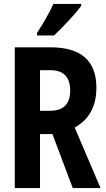

<svg xmlns="http://www.w3.org/2000/svg" viewBox="-20 -954 540 974"><path d="M254 -774Q288 -806 330 -851Q372 -896 392 -925V-934H251Q235 -900 214.5 -863.5Q194 -827 168 -787V-774ZM183 -598H235Q336 -598 336 -494Q336 -392 233 -392H183ZM183 0V-274H246L349 0H490L359 -307Q469 -368 469 -509Q469 -714 236 -714H55V0Z"/></svg>

Font: Noto Sans Mono UI Condensed
Style: Bold
Weight: 700
Width: 3
Designer: Monotype Design team
Foundry: Monotype Imaging Inc.
Version: 1.000